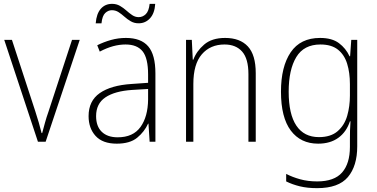

<svg xmlns="http://www.w3.org/2000/svg" viewBox="-20 -736 1957 997"><path d="M177 0 2 -529H42L163 -159Q183 -98 196 -45H199Q206 -71 213.5 -98.5Q221 -126 232 -157L354 -529H394L217 0Z M634 -539Q712 -539 749.5 -495.5Q787 -452 787 -355V0H757L751 -94H749Q730 -52 692.5 -21Q655 10 586 10Q513 10 476.5 -30Q440 -70 440 -133Q440 -212 498 -252.5Q556 -293 663 -300L749 -306V-349Q749 -434 720.5 -469.5Q692 -505 632 -505Q600 -505 567 -496Q534 -487 498 -468L485 -501Q519 -518 556.5 -528.5Q594 -539 634 -539ZM666 -269Q576 -263 527.5 -230.5Q479 -198 479 -133Q479 -80 508.5 -51.5Q538 -23 591 -23Q671 -23 709.5 -76.5Q748 -130 749 -219V-274ZM477 -615Q481 -665 503.5 -690.5Q526 -716 562 -716Q585 -716 603 -705.5Q621 -695 636 -681.5Q651 -668 666.5 -657.5Q682 -647 700 -647Q721 -647 737 -662.5Q753 -678 757 -716H786Q783 -667 759 -641Q735 -615 700 -615Q677 -615 659 -625.5Q641 -636 626 -649.5Q611 -663 595.5 -673Q580 -683 561 -683Q542 -683 526.5 -668.5Q511 -654 507 -615Z M1149 -539Q1226 -539 1267 -495Q1308 -451 1308 -356V0H1270V-351Q1270 -431 1237.5 -468Q1205 -505 1146 -505Q1072 -505 1028 -454Q984 -403 984 -300V0H946V-529H976L981 -426H984Q1000 -470 1040 -504.5Q1080 -539 1149 -539Z M1642 -539Q1704 -539 1740 -512Q1776 -485 1795 -444H1798L1804 -529H1835V24Q1835 126 1786.5 183.5Q1738 241 1627 241Q1576 241 1537 231.5Q1498 222 1466 206V167Q1499 184 1539 195Q1579 206 1627 206Q1716 206 1756.5 159.5Q1797 113 1797 27V-12Q1797 -36 1797.5 -58Q1798 -80 1800 -106H1797Q1779 -51 1737 -20.5Q1695 10 1632 10Q1541 10 1490 -58Q1439 -126 1439 -260Q1439 -390 1489.5 -464.5Q1540 -539 1642 -539ZM1644 -505Q1558 -505 1518.5 -439.5Q1479 -374 1479 -260Q1479 -143 1519 -83.5Q1559 -24 1636 -24Q1698 -24 1733.5 -55Q1769 -86 1783 -135Q1797 -184 1797 -239V-299Q1797 -359 1782.5 -405.5Q1768 -452 1734.5 -478.5Q1701 -505 1644 -505Z"/></svg>

Font: Noto Sans Arabic SemCond ExtLt
Style: Regular
Weight: 200
Width: 4
Designer: Monotype Design Team, Nadine Chahine, Nizar Qandah and Khaled Hosny
Foundry: Monotype Imaging Inc.
Version: Version 2.012; ttfautohint (v1.8.4.7-5d5b)